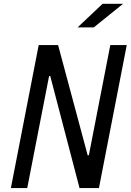

<svg xmlns="http://www.w3.org/2000/svg" viewBox="-20 -960 667 980"><path d="M386 0H485L627 -730H543L433.5 -167.5H427.5L276.5 -730H177.5L35.5 0H119L230.5 -571.5H236.5ZM376 -820 503.5 -940.5H608L458.5 -820Z"/></svg>

Font: Monaspace Neon
Style: Italic
Weight: 400
Italic angle: -11°
Designer: Riley Cran & the Lettermatic Team
Foundry: Lettermatic
Version: Version 1.200 (Monaspace Neon)